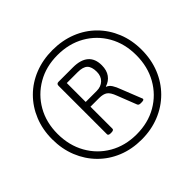

<svg xmlns="http://www.w3.org/2000/svg" viewBox="-172 -895 1084 1084"><g transform="rotate(-45 369.5 -353.0)"><path d="M379 4Q301 4 236 -22.5Q171 -49 123 -97.5Q75 -146 48.5 -211.5Q22 -277 22 -355Q22 -432 48.5 -497Q75 -562 123 -610Q171 -658 236.5 -684Q302 -710 379 -710Q457 -710 522.5 -684Q588 -658 636 -610Q684 -562 710.5 -497Q737 -432 737 -355Q737 -277 710.5 -211.5Q684 -146 635.5 -97.5Q587 -49 521.5 -22.5Q456 4 379 4ZM379 -37Q471 -37 542 -78Q613 -119 653.5 -191Q694 -263 694 -355Q694 -447 653.5 -518Q613 -589 542 -629.5Q471 -670 379 -670Q288 -670 217 -629Q146 -588 105.5 -517Q65 -446 65 -355Q65 -263 105.5 -191Q146 -119 217 -78Q288 -37 379 -37ZM280 -145Q261 -145 261 -156V-543Q261 -559 277 -559H392Q453 -559 484.5 -532Q516 -505 516 -452Q516 -412 497.5 -386.5Q479 -361 447 -351V-349Q464 -343 475.5 -325Q487 -307 497 -279L543 -163Q545 -160 545.5 -157.5Q546 -155 546 -153Q546 -149 541 -147Q536 -145 526 -145H519Q511 -145 506.5 -147.5Q502 -150 500 -155L455 -270Q441 -308 423.5 -320Q406 -332 374 -332H305V-156Q305 -145 284 -145ZM305 -370H393Q427 -370 448.5 -390.5Q470 -411 470 -446Q470 -486 452 -503.5Q434 -521 392 -521H305Z"/></g></svg>

Font: Asap Light
Style: Italic
Weight: 300
Italic angle: -6°
Designer: Pablo Cosgaya
Foundry: Omnibus-Type
Version: Version 3.001